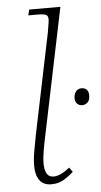

<svg xmlns="http://www.w3.org/2000/svg" viewBox="-55 -795 444 840"><g transform="rotate(-5 167.5 -375.0)"><path d="M136 10Q102 10 85 -13Q68 -36 68 -77Q68 -107 74.5 -142Q81 -177 87 -210L178 -650Q181 -668 184 -685.5Q187 -703 187 -710Q187 -726 177 -730.5Q167 -735 139 -735H100L106 -760H243L128 -204Q122 -177 116 -143Q110 -109 110 -83Q110 -56 119 -39.5Q128 -23 149 -23Q179 -23 220 -56L234 -36Q213 -17 190 -3.5Q167 10 136 10ZM301 -323Q288 -323 279 -331.5Q270 -340 270 -356Q270 -374 279 -385.5Q288 -397 304 -397Q318 -397 326.5 -388.5Q335 -380 335 -364Q335 -342 324.5 -332.5Q314 -323 301 -323Z"/></g></svg>

Font: Noto Serif ExtraLight
Style: Italic
Weight: 200
Italic angle: -12°
Designer: Monotype Design Team
Foundry: Monotype Imaging Inc.
Version: Version 2.014; ttfautohint (v1.8.4.7-5d5b)